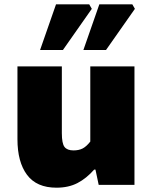

<svg xmlns="http://www.w3.org/2000/svg" viewBox="-20 -858 705 891"><path d="M61 -212V-550H267V-240Q267 -192 279.5 -176Q292 -160 321 -160Q346 -160 363.5 -169Q381 -178 399 -201V-550H604V0H438L423 -71H417Q381 -30 339.5 -8.5Q298 13 242 13Q150 13 105.5 -46.5Q61 -106 61 -212ZM441 -838H594L606 -817L472 -626H367ZM240 -838H394L406 -817L272 -626H166Z"/></svg>

Font: Nebula Sans Black
Style: Regular
Weight: 900
Designer: Paul D. Hunt for Adobe (as Source Sans)
Foundry: Nebula Entertainment & Broadcasting LLC
Version: Version 1.010